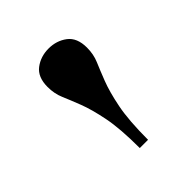

<svg xmlns="http://www.w3.org/2000/svg" viewBox="-102 -827 427 427"><g transform="rotate(-45 112.0 -613.0)"><path d="M99 -463Q99 -524 91.5 -561.5Q84 -599 74.5 -623.5Q65 -648 57.5 -665.5Q50 -683 50 -704Q50 -735 68.5 -749Q87 -763 112 -763Q137 -763 155.5 -749Q174 -735 174 -704Q174 -683 166.5 -665.5Q159 -648 149.5 -623.5Q140 -599 132.5 -561.5Q125 -524 125 -463Z"/></g></svg>

Font: Libre Bodoni
Style: Regular
Weight: 400
Designer: Pablo Impallari, Rodrigo Fuenzalida
Foundry: Pablo Impallari, Rodrigo Fuenzalida
Version: Version 1.001; ttfautohint (v1.5.65-e2d9)